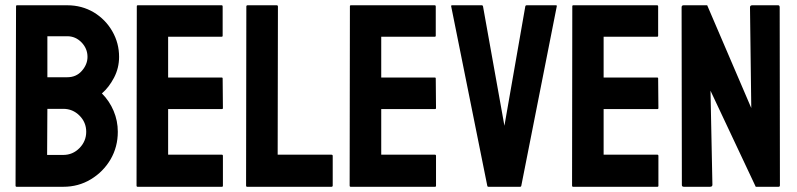

<svg xmlns="http://www.w3.org/2000/svg" viewBox="-20 -716 3057 736"><path d="M222.7 0H43.5Q39.6 0 39.6 -4.9L41.5 -691.9Q41.5 -695.8 45.4 -695.8H237.8Q293.9 -695.8 339.8 -668.5Q384.8 -641.1 410.6 -595.9Q436.5 -550.8 436.5 -498Q436.5 -455.1 417 -418Q397.5 -380.9 370.6 -357.9Q399.4 -329.1 415.5 -291Q431.6 -252.9 431.6 -210.9Q431.6 -152.8 403.8 -105Q375.5 -57.1 328.1 -28.6Q280.8 0 222.7 0ZM237.8 -577.1H161.6V-419.9H237.8Q272.5 -419.9 293.9 -444.6Q315.4 -469.2 315.4 -498Q315.4 -529.8 292.5 -553.5Q269.5 -577.1 237.8 -577.1ZM222.7 -298.8H161.6L160.6 -122.1H222.7Q258.8 -122.1 284.7 -148.4Q310.5 -174.8 310.5 -210.9Q310.5 -247.1 284.7 -272.9Q258.8 -298.8 222.7 -298.8Z M830.6 0H507.3Q503.4 0 503.4 -4.9L504.4 -691.9Q504.4 -695.8 508.3 -695.8H829.6Q833.5 -695.8 833.5 -690.9V-579.1Q833.5 -575.2 829.6 -575.2H624.5V-418.9H829.6Q833.5 -418.9 833.5 -415L834.5 -301.8Q834.5 -297.9 830.6 -297.9H624.5V-123H830.6Q834.5 -123 834.5 -118.2V-3.9Q834.5 0 830.6 0Z M1250.5 0H927.2Q923.3 0 923.3 -4.9L924.3 -690.9Q924.3 -695.8 929.2 -695.8H1040.5Q1045.4 -695.8 1045.4 -690.9L1044.4 -123H1250.5Q1255.4 -123 1255.4 -118.2V-4.9Q1255.4 0 1250.5 0Z M1647.5 0H1324.2Q1320.3 0 1320.3 -4.9L1321.3 -691.9Q1321.3 -695.8 1325.2 -695.8H1646.5Q1650.4 -695.8 1650.4 -690.9V-579.1Q1650.4 -575.2 1646.5 -575.2H1441.4V-418.9H1646.5Q1650.4 -418.9 1650.4 -415L1651.4 -301.8Q1651.4 -297.9 1647.5 -297.9H1441.4V-123H1647.5Q1651.4 -123 1651.4 -118.2V-3.9Q1651.4 0 1647.5 0Z M1973.6 0H1852.5Q1848.1 0 1847.7 -4.9L1709.5 -691.9Q1708.5 -695.8 1713.4 -695.8H1826.7Q1830.6 -695.8 1831.5 -691.9L1913.6 -233.9L1993.7 -691.9Q1994.6 -695.8 1998.5 -695.8H2110.4Q2115.7 -695.8 2114.3 -691.9L1978.5 -4.9Q1978 0 1973.6 0Z M2500 0H2176.8Q2172.9 0 2172.9 -4.9L2173.8 -691.9Q2173.8 -695.8 2177.7 -695.8H2499Q2502.9 -695.8 2502.9 -690.9V-579.1Q2502.9 -575.2 2499 -575.2H2293.9V-418.9H2499Q2502.9 -418.9 2502.9 -415L2503.9 -301.8Q2503.9 -297.9 2500 -297.9H2293.9V-123H2500Q2503.9 -123 2503.9 -118.2V-3.9Q2503.9 0 2500 0Z M2701.7 0H2601.6Q2593.8 0 2593.8 -6.8L2592.8 -688Q2592.8 -695.8 2600.6 -695.8H2690.9L2859.9 -301.8L2855 -688Q2855 -695.8 2863.8 -695.8H2962.9Q2968.8 -695.8 2968.8 -688L2969.7 -5.9Q2969.7 0 2964.8 0H2877L2703.6 -368.2L2710.9 -7.8Q2710.9 0 2701.7 0Z"/></svg>

Font: WRV
Style: Display
Weight: 400
Designer: Will Viles x Danh Hong
Version: Version 8.001; ttfautohint (v1.8.3)